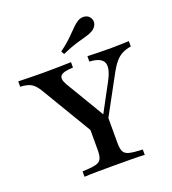

<svg xmlns="http://www.w3.org/2000/svg" viewBox="-151 -871 875 976"><g transform="rotate(-20 287.0 -383.0)"><path d="M279.8 -160.5 87.9 -481.5Q67.7 -516.1 46.8 -528.2Q25.8 -540.3 -12.1 -541.9V-571Q19.4 -570.2 52.4 -569.4Q85.5 -568.5 120.2 -568.5Q171 -568.5 208.9 -569.4Q246.8 -570.2 273.4 -571V-541.9Q221 -540.3 206.5 -525Q191.9 -509.7 212.9 -473.4L346.8 -249.2L320.2 -234.7L416.9 -414.5Q450.8 -477.4 437.5 -508.1Q424.2 -538.7 362.1 -541.9V-571Q384.7 -570.2 416.5 -569.4Q448.4 -568.5 490.3 -568.5Q516.1 -568.5 538.3 -569.4Q560.5 -570.2 586.3 -571V-541.9Q558.9 -537.9 538.7 -527.4Q518.5 -516.9 502 -498Q485.5 -479 468.5 -448.4L312.1 -160.5ZM138.7 0V-29Q186.3 -30.6 209.7 -36.3Q233.1 -41.9 240.7 -57.7Q248.4 -73.4 248.4 -105.6V-250.8L309.7 -195.2L354.8 -266.1V-105.6Q354.8 -73.4 362.5 -57.7Q370.2 -41.9 394 -36.3Q417.7 -30.6 464.5 -29V0Q438.7 -1.6 395.6 -2Q352.4 -2.4 303.2 -2.4Q250.8 -2.4 207.7 -2Q164.5 -1.6 138.7 0ZM254.8 -621.8 245.2 -638.7Q275.8 -661.3 295.6 -679.4Q315.3 -697.6 329 -712.1Q342.7 -726.6 354.4 -737.5Q366.1 -748.4 379.8 -757.3Q399.2 -768.5 419 -764.9Q438.7 -761.3 447.6 -744.4Q456.5 -729 450.4 -711.3Q444.4 -693.5 424.2 -681.5Q407.3 -672.6 385.9 -666.9Q364.5 -661.3 333.1 -652Q301.6 -642.7 254.8 -621.8Z"/></g></svg>

Font: Playfair SemiBold
Style: Regular
Weight: 600
Designer: Claus Eggers Sørensen
Foundry: Claus Eggers Sørensen
Version: Version 2.001;gftools[0.9.30]